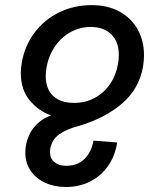

<svg xmlns="http://www.w3.org/2000/svg" viewBox="-20 -580 640 766"><path d="M81 29Q81 13 83.5 0.5Q91.5 -44 118.2 -75Q145 -106 184 -119.5Q133 -137.5 98 -180.2Q63 -223 63 -288.5Q63 -306.5 67 -330.5Q78.5 -397 117.2 -449Q156 -501 215.2 -530.2Q274.5 -559.5 345.5 -559.5Q410.5 -559.5 457.8 -533.2Q505 -507 529.8 -461.8Q554.5 -416.5 554.5 -360Q554.5 -335 550.5 -313.5Q535 -225.5 467.2 -167.2Q399.5 -109 297.5 -78.5Q248 -66 217.8 -45.2Q187.5 -24.5 180.5 13Q179.5 17.5 179.5 26.5Q179.5 52.5 197.2 67Q215 81.5 244.5 81.5Q287.5 81.5 315.5 55.8Q343.5 30 353 -19L447.5 -11.5Q439 42.5 410.8 82.5Q382.5 122.5 339.5 144.2Q296.5 166 243.5 166Q196.5 166 159.5 148.8Q122.5 131.5 101.8 100.5Q81 69.5 81 29ZM451 -326Q454 -345 454 -361Q454 -413.5 424 -443Q394 -472.5 341.5 -472.5Q299.5 -472.5 262.2 -452.2Q225 -432 199.5 -395Q174 -358 165.5 -310.5Q162.5 -292.5 162.5 -276Q162.5 -225.5 191.8 -197.5Q221 -169.5 275.5 -169.5Q320.5 -169.5 357.2 -189Q394 -208.5 418.5 -244Q443 -279.5 451 -326Z"/></svg>

Font: JuliaMono MediumItalic
Style: Regular
Weight: 500
Italic angle: -9°
Monospace: yes
Designer: cormullion
Foundry: corm
Version: Version 0.049; ttfautohint (v1.8.4)